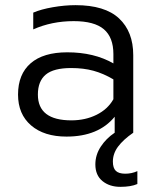

<svg xmlns="http://www.w3.org/2000/svg" viewBox="-20 -515 602 745"><path d="M513 149V199Q488 210 447 210Q405 210 377.5 187.5Q350 165 350 123Q350 86 371 54Q392 22 425 0V-62Q362 15 238 15Q151 15 100.5 -28.5Q50 -72 50 -148Q50 -227 99 -269.5Q148 -312 241 -312Q345 -312 420 -269V-305Q420 -370 383 -401.5Q346 -433 266 -433Q181 -433 109 -401V-466Q139 -479 185 -487Q231 -495 273 -495Q387 -495 442 -443.5Q497 -392 497 -301V0Q458 27 438 54Q418 81 418 112Q418 137 429.5 148Q441 159 466 159Q491 159 513 149ZM420 -207Q381 -230 342.5 -240.5Q304 -251 256 -251Q188 -251 157.5 -225.5Q127 -200 127 -148Q127 -48 257 -48Q311 -48 354.5 -69.5Q398 -91 420 -130Z"/></svg>

Font: Prompt Light
Style: Regular
Weight: 300
Designer: Katatrad Team
Foundry: CadsonDemak
Version: Version 1.001